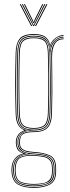

<svg xmlns="http://www.w3.org/2000/svg" viewBox="-20 -770 339 930"><path d="M143.8 140Q96.5 140 67.4 124Q38.2 108 35.8 60Q35.5 56.2 35.5 53.4Q35.5 50.5 35.8 46Q37 15.8 53.1 -3.4Q69.2 -22.5 92 -25.8V-26.8Q68.2 -36.2 62.5 -50.6Q56.8 -65 56.8 -76Q56.8 -78.2 56.8 -80Q56.8 -81.8 56.8 -84Q56.8 -100.5 67.1 -116Q77.5 -131.5 96.5 -138V-140Q76.8 -148.5 66.8 -166.9Q56.8 -185.2 55.8 -220Q54.5 -267.8 54 -302.4Q53.5 -337 53.5 -367.5Q53.5 -398 54.1 -432.4Q54.8 -466.8 55.8 -514Q56.8 -558.8 74.6 -581.9Q92.5 -605 143.8 -605Q180 -605 197.9 -592.9Q215.8 -580.8 222.8 -553H223.8Q228.2 -566 238.2 -576.6Q248.2 -587.2 261.2 -593.6Q274.2 -600 287.8 -600V-596Q260.5 -595 243.4 -577.4Q226.2 -559.8 223.2 -540.8H222.2Q217 -573.2 199.4 -587.1Q181.8 -601 143.8 -601Q99.5 -601 80.1 -581.6Q60.8 -562.2 59.8 -514Q58.5 -451 57.9 -405.4Q57.2 -359.8 57.8 -317.1Q58.2 -274.5 59.8 -220Q60.8 -185.5 71.9 -165.4Q83 -145.2 108.8 -140.2V-138.2Q85.2 -133.5 73 -117.6Q60.8 -101.8 60.8 -84Q60.8 -81.8 60.8 -80Q60.8 -78.2 60.8 -76Q60.8 -62.2 69.6 -46.9Q78.5 -31.5 106.5 -26.5V-25.5Q79.2 -23.8 60.2 -6Q41.2 11.8 39.8 46Q39.5 50.5 39.5 53.4Q39.5 56.2 39.8 60.2Q42 107 70.4 121.6Q98.8 136.2 143.8 136.2Q188.8 136.2 218.2 121.6Q247.8 107 247.8 60.2Q247.8 55.2 247.8 52.6Q247.8 50 247.8 46Q247.8 -1.8 219.2 -14.6Q190.8 -27.5 143.8 -30Q117.5 -31.5 101.9 -37.1Q86.2 -42.8 79.5 -52.5Q72.8 -62.2 72.8 -76Q72.8 -78.2 72.8 -80Q72.8 -81.8 72.8 -84Q72.8 -107.2 86.9 -120.6Q101 -134 143.8 -134Q188.5 -134 207.4 -153.5Q226.2 -173 227.8 -220Q229.2 -266.8 229.5 -306.9Q229.8 -347 229.5 -393.1Q229.2 -439.2 228.2 -504Q228 -539.2 243 -561.6Q258 -584 287.8 -584V-580Q259.2 -580 245.6 -557.8Q232 -535.5 232.2 -491.8Q232.8 -444 233.2 -403.5Q233.8 -363 233.6 -319.8Q233.5 -276.5 231.8 -220Q230.2 -172 210.5 -151.2Q190.8 -130.5 143.8 -130Q114 -129.8 99.6 -124Q85.2 -118.2 81 -108Q76.8 -97.8 76.8 -84Q76.8 -81.8 76.8 -80Q76.8 -78.2 76.8 -76Q76.8 -62.2 83.6 -53.5Q90.5 -44.8 105.2 -40.1Q120 -35.5 143.8 -34Q193.2 -31 222.5 -17Q251.8 -3 251.8 46Q251.8 49.5 251.8 52.6Q251.8 55.8 251.8 60Q251.8 108 221.4 124Q191 140 143.8 140ZM143.8 128.5Q170.8 128.5 192.6 123.6Q214.5 118.8 227.2 104.1Q240 89.5 240 60.5Q240 56 240 53.1Q240 50.2 240 46Q240 15.8 227.5 1.9Q215 -12 193.5 -16.4Q172 -20.8 145 -22.5Q98.5 -25.5 74 -9.5Q49.5 6.5 47.8 46Q47.5 50.5 47.5 53.5Q47.5 56.5 47.8 60.8Q49.8 104.5 76.6 116.5Q103.5 128.5 143.8 128.5ZM143.8 124.8Q105.5 124.8 79.6 114Q53.8 103.2 51.8 60.8Q51.5 56.5 51.5 53.5Q51.5 50.5 51.8 46Q53.8 1.5 80.4 -10Q107 -21.5 143.8 -19Q170 -17.5 190.8 -13.8Q211.5 -10 223.6 3.1Q235.8 16.2 235.8 46Q235.8 50.8 235.8 53.1Q235.8 55.5 235.8 60.8Q235.8 103.2 208.9 114Q182 124.8 143.8 124.8ZM143.8 121Q167.8 121 187.6 117.5Q207.5 114 219.5 101.2Q231.5 88.5 231.8 61Q231.8 55.5 231.8 53.1Q231.8 50.8 231.8 46Q231.8 17.8 220.2 5.5Q208.8 -6.8 188.9 -10.4Q169 -14 143.8 -15.5Q107.2 -17.8 82.5 -7.4Q57.8 3 55.8 46Q55.5 50.5 55.5 53.5Q55.5 56.5 55.8 61Q57.5 102.2 82.6 111.6Q107.8 121 143.8 121ZM143.8 132.5Q101 132.5 73.4 119.1Q45.8 105.8 43.8 60.5Q43.5 56.2 43.5 53.4Q43.5 50.5 43.8 46Q45.2 11.5 64.4 -5.9Q83.5 -23.2 117.2 -25V-26Q84.8 -31.8 74.8 -46.2Q64.8 -60.8 64.8 -76Q64.8 -78.2 64.8 -80Q64.8 -81.8 64.8 -84Q64.8 -103.2 77.9 -119.1Q91 -135 122 -139V-140Q90 -144.2 77.5 -163.4Q65 -182.5 63.8 -220Q62.2 -272.2 61.8 -315.6Q61.2 -359 61.8 -405.6Q62.2 -452.2 63.8 -514Q65 -559.5 82.5 -578.2Q100 -597 143.8 -597Q183.5 -597 200.9 -581Q218.2 -565 222 -526.8H223Q224.8 -545.8 233.8 -560.2Q242.8 -574.8 256.9 -583.1Q271 -591.5 287.8 -592V-588Q257.2 -587.2 240.1 -563.1Q223 -539 223.8 -501Q225 -442 225.6 -399.9Q226.2 -357.8 225.9 -316.8Q225.5 -275.8 223.8 -220Q222.5 -174.8 204 -156.2Q185.5 -137.8 143.8 -137.8Q113.2 -137.8 97 -129.8Q80.8 -121.8 74.8 -109.5Q68.8 -97.2 68.8 -84Q68.8 -81.8 68.8 -80Q68.8 -78.2 68.8 -76Q68.8 -57.8 83.9 -43.1Q99 -28.5 143.8 -26.2Q173.5 -24.8 196.1 -19.6Q218.8 -14.5 231.4 0.2Q244 15 244 46Q244 50 244 52.9Q244 55.8 244 60.5Q244 105.8 215.2 119.1Q186.5 132.5 143.8 132.5ZM143.8 -142Q184.5 -142 201.4 -159.1Q218.2 -176.2 219.8 -220Q221.2 -267.2 221.8 -313.5Q222.2 -359.8 221.8 -409Q221.2 -458.2 219.8 -514Q218.8 -558.8 200.2 -575.9Q181.8 -593 143.8 -593Q103.8 -593 86.4 -576.2Q69 -559.5 67.8 -514Q65.8 -431.8 65.5 -363.2Q65.2 -294.8 67.8 -220Q69.2 -176.2 86.1 -159.1Q103 -142 143.8 -142ZM143.8 -146Q105.8 -146 89.5 -161.6Q73.2 -177.2 71.8 -220Q69.8 -288 69.6 -361.4Q69.5 -434.8 71.8 -514Q73 -557.2 89 -573.1Q105 -589 143.8 -589Q182.8 -589 198.6 -573.1Q214.5 -557.2 215.8 -514Q217.2 -461.5 217.8 -411.9Q218.2 -362.2 217.8 -314.6Q217.2 -267 215.8 -220Q214.2 -177.2 198 -161.6Q181.8 -146 143.8 -146ZM143.8 -150Q179.8 -150 195 -164.4Q210.2 -178.8 211.8 -220Q213.2 -261 213.8 -310.5Q214.2 -360 213.9 -412.4Q213.5 -464.8 211.8 -514Q210.5 -557.5 194.6 -571.2Q178.8 -585 143.8 -585Q109 -585 93 -571.2Q77 -557.5 75.8 -514Q73.5 -439.8 73.5 -364Q73.5 -288.2 75.8 -220Q77.2 -178.8 92.5 -164.4Q107.8 -150 143.8 -150ZM75.8 -749.8H80.8L135.8 -644H130.8ZM85.8 -749.8H90.8L137.8 -657.8L141.8 -649.5H143.8L147.8 -657.8L194.8 -749.8H199.8L144.8 -644H140.8ZM95.8 -749.8H100.8L138.2 -673.8L141.8 -664H143.8L147.2 -673.8L184.8 -749.8H189.8L149.8 -669.2L144.8 -658.2H140.8L135.8 -669.2ZM204.8 -749.8H209.8L154.8 -644H149.8Z"/></svg>

Font: Big Shoulders Inline Display Thin Thin
Style: Regular
Weight: 250
Version: Version 2.002